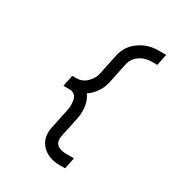

<svg xmlns="http://www.w3.org/2000/svg" viewBox="-196 -880 992 1078"><g transform="rotate(30 300.0 -341.5)"><path d="M241.7 -249.5Q241.7 -272.5 236.3 -288.1Q231 -303.7 222.2 -310.1Q213.4 -316.4 206.8 -318.6Q200.2 -320.8 192.9 -320.8H150.4L165.5 -394H192.9Q230 -394 258.3 -421.1Q286.6 -448.2 293.5 -481L321.3 -613.8Q335.4 -681.2 389.9 -720.2Q444.3 -759.3 512.7 -759.3H563.5L548.3 -686H512.7Q467.8 -686 434.3 -662.4Q400.9 -638.7 392.6 -599.1L364.7 -466.3Q357.9 -432.6 336.9 -401.4Q315.9 -370.1 285.2 -349.6Q314.9 -310.5 314.9 -249.5Q314.9 -225.1 310.1 -202.6L282.2 -69.8Q280.3 -60.5 280.3 -51.8Q280.3 -38.6 285.4 -28.3Q290.5 -18.1 298.3 -12.5Q306.2 -6.8 316.7 -3.4Q327.1 0 336.2 1.2Q345.2 2.4 354.5 2.4H405.3L390.1 75.7H354.5Q289.1 75.7 248 40.5Q207 5.4 207 -51.8Q207 -66.4 210.9 -84.5L238.8 -217.3Q241.7 -233.4 241.7 -249.5Z"/></g></svg>

Font: Anka/Coder
Style: Italic
Weight: 400
Italic angle: -12°
Monospace: yes
Version: Version 001.100